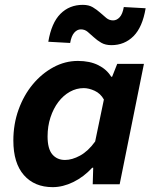

<svg xmlns="http://www.w3.org/2000/svg" viewBox="-20 -759 640 791"><path d="M197 12Q122 12 78.5 -37.5Q35 -87 35 -180Q35 -248 56.5 -307.5Q78 -367 115 -411.5Q152 -456 200 -482Q248 -508 301 -508Q350 -508 385 -490.5Q420 -473 438 -443H442L463 -496H573L473 0H362L364 -68H360Q325 -30 282 -9Q239 12 197 12ZM248 -100Q277 -100 310 -118Q343 -136 372 -176L408 -349Q394 -374 370 -385Q346 -396 325 -396Q295 -396 268 -381Q241 -366 220.5 -339Q200 -312 188 -275.5Q176 -239 176 -197Q176 -146 195.5 -123Q215 -100 248 -100ZM439 -573Q414 -573 397 -583Q380 -593 366.5 -605.5Q353 -618 341 -628Q329 -638 313 -638Q298 -638 286 -624.5Q274 -611 269 -582L179 -587Q192 -665 229 -702Q266 -739 321 -739Q346 -739 362.5 -729Q379 -719 392.5 -707Q406 -695 418 -685Q430 -675 446 -675Q461 -675 473 -688Q485 -701 490 -730L580 -725Q567 -647 530 -610Q493 -573 439 -573Z"/></svg>

Font: Source Code Pro
Style: Bold Italic
Weight: 700
Italic angle: -11°
Monospace: yes
Designer: Paul D. Hunt, Teo Tuominen
Foundry: Adobe Systems Incorporated
Version: Version 1.050;PS 1.000;hotconv 16.6.51;makeotf.lib2.5.65220